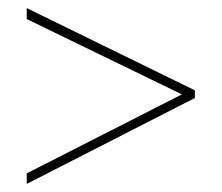

<svg xmlns="http://www.w3.org/2000/svg" viewBox="-20 -596 547 474"><path d="M46 -168V-142L461 -354V-373L46 -576V-549L429 -363Z"/></svg>

Font: Noto Sans Ethiopic SemiCondensed Thin
Style: Regular
Weight: 100
Width: 4
Designer: Monotype Design Team
Foundry: Monotype Imaging Inc.
Version: Version 2.102